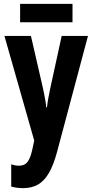

<svg xmlns="http://www.w3.org/2000/svg" viewBox="-20 -733 478 993"><path d="M3 -547H140L201 -282Q205 -264 208.5 -246Q212 -228 215 -210.5Q218 -193 219 -178H223Q225 -198 229.5 -223.5Q234 -249 241 -281L299 -547H435L275 53Q257 120 233 161.5Q209 203 176.5 221.5Q144 240 99 240Q83 240 68 238Q53 236 38 232V117Q48 120 57.5 122Q67 124 76 124Q96 124 109 116.5Q122 109 132 88Q142 67 150 27L157 -6ZM355 -713V-618H84V-713Z"/></svg>

Font: Noto Sans Display ExtraCondensed
Style: Bold
Weight: 700
Width: 2
Designer: Monotype Design Team
Foundry: Monotype Imaging Inc.
Version: Version 2.003